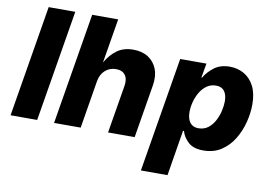

<svg xmlns="http://www.w3.org/2000/svg" viewBox="-92 -879 1743 1235"><g transform="rotate(10 779.5 -262.0)"><path d="M304.2 -727.5 183.6 0H9.8L130.4 -727.5Z M519 -311 467.8 0H293.9L414.6 -727.5H584.5L536.1 -437.5Q565.9 -489.7 608.6 -521.2Q651.4 -552.7 715.3 -552.7Q772.5 -552.7 812.5 -527.1Q852.5 -501.5 870.4 -455.3Q888.2 -409.2 877.9 -347.7L820.3 0H646.5L698.7 -313.5Q706.1 -358.9 687 -384.5Q668 -410.2 627 -410.2Q585.9 -410.2 556.4 -384Q526.9 -357.9 519 -311Z M897 204.1 1021.5 -545.9H1192.9L1176.3 -452.1H1180.7Q1202.1 -490.2 1242.9 -521.5Q1283.7 -552.7 1344.7 -552.7Q1396 -552.7 1437.7 -529.3Q1479.5 -505.9 1504.4 -458.3Q1529.3 -410.6 1529.3 -337.9Q1529.3 -281.7 1513.9 -221.4Q1498.5 -161.1 1467 -109.1Q1435.5 -57.1 1386.2 -24.7Q1336.9 7.8 1269 7.8Q1203.6 7.8 1169.7 -24.2Q1135.7 -56.2 1126 -93.8H1119.6L1070.8 204.1ZM1213.4 -127.4Q1250.5 -127.4 1276.9 -147.7Q1303.2 -168 1319.6 -199.5Q1335.9 -231 1343.8 -265.1Q1351.6 -299.3 1351.6 -327.1Q1351.6 -369.6 1333.7 -393.6Q1315.9 -417.5 1279.3 -417.5Q1245.1 -417.5 1219 -399.2Q1192.9 -380.9 1175.3 -351.3Q1157.7 -321.8 1148.7 -287.4Q1139.6 -252.9 1139.6 -220.2Q1139.6 -176.8 1158.4 -152.1Q1177.2 -127.4 1213.4 -127.4Z"/></g></svg>

Font: Inter Extra Bold
Style: Italic
Weight: 800
Italic angle: -9.39999°
Designer: Rasmus Andersson
Foundry: rsms
Version: Version 4.000;git-3c8e0fc